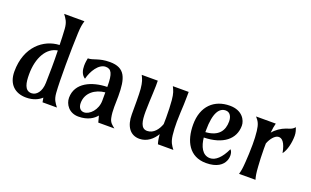

<svg xmlns="http://www.w3.org/2000/svg" viewBox="-83 -1161 2570 1585"><g transform="rotate(20 1202.5 -368.5)"><path d="M342.3 0H468.8C445.3 -31.7 426.3 -52.7 421.9 -111.3C413.6 -219.2 415.5 -486.3 421.9 -634.8C424.3 -694.3 429.7 -714.8 438.5 -747.1H260.3C283.7 -714.8 302.7 -692.9 307.1 -633.3C310.5 -586.4 311.5 -543 313 -492.7C176.3 -487.3 36.6 -378.4 36.6 -160.2C36.6 -49.3 102.1 9.8 200.2 9.8C262.7 9.8 306.2 -11.7 335.4 -38.6ZM313.5 -160.2C311.5 -83.5 273.9 -39.1 229.5 -39.1C168 -39.1 158.7 -107.9 158.7 -179.7C158.7 -325.7 219.7 -430.7 314.5 -445.3C317.4 -344.7 315.9 -251 313.5 -160.2Z M832 0H973.6C948.2 -20.5 927.2 -34.2 919.4 -73.2C906.7 -132.8 913.1 -201.7 913.1 -260.7C913.1 -418 887.7 -502.9 752 -502.9C653.3 -502.9 618.7 -468.8 569.3 -468.8C566.9 -456.5 561.5 -430.7 561.5 -401.9C561.5 -365.2 570.3 -324.2 605 -302.7C622.1 -373.5 671.9 -454.1 732.9 -454.1C782.7 -454.1 801.3 -418.5 801.3 -307.6V-302.2C667 -299.3 534.7 -242.2 534.7 -110.8C534.7 -55.2 576.2 9.8 659.7 9.8C743.2 9.8 791 -24.9 816.9 -56.6ZM691.4 -39.1C660.6 -39.1 640.1 -62.5 640.1 -102.5C640.1 -192.9 715.3 -246.1 801.3 -254.4V-182.1C801.3 -100.6 740.7 -39.1 691.4 -39.1Z M1356 0H1491.7C1468.3 -31.7 1452.1 -52.7 1444.8 -111.3C1440.4 -146.5 1439 -187 1439 -229C1439 -283.7 1443.4 -338.4 1444.8 -381.3C1447.3 -440.4 1445.8 -460.9 1446.8 -493.2H1307.6C1323.7 -460.9 1333.5 -440.4 1338.9 -381.3C1342.8 -338.4 1344.7 -283.7 1344.7 -229C1344.7 -210 1344.2 -191.4 1343.8 -173.3C1326.7 -124.5 1290.5 -73.2 1233.4 -73.2C1176.3 -73.2 1167.5 -137.7 1167.5 -219.2C1167.5 -277.8 1171.9 -335.4 1173.3 -381.3C1175.8 -440.4 1176.3 -460.9 1175.3 -493.2H1034.2C1050.3 -460.9 1059.6 -440.4 1065.4 -381.3C1069.8 -338.4 1068.8 -212.9 1068.8 -158.2C1068.8 -57.1 1112.3 9.8 1195.3 9.8C1262.2 9.8 1312 -34.2 1341.3 -84C1344.2 -43.5 1349.1 -21 1356 0Z M1954.6 -380.9C1954.6 -428.2 1916.5 -502.9 1806.6 -502.9C1669.9 -502.9 1573.2 -415.5 1573.2 -253.4C1573.2 -107.9 1633.8 9.8 1780.8 9.8C1974.1 9.8 1963.4 -146 1932.1 -166C1894 -83 1845.7 -39.1 1798.3 -39.1C1729.5 -39.1 1700.2 -108.4 1692.4 -182.1C1859.9 -186 1954.6 -262.7 1954.6 -380.9ZM1689.5 -243.7C1689.5 -401.4 1732.9 -454.1 1787.1 -454.1C1826.2 -454.1 1843.8 -418.5 1843.8 -377.9C1843.8 -298.3 1805.2 -236.3 1689.5 -228.5Z M2211.9 -493.2H2038.6C2066.9 -460.9 2078.1 -441.4 2085.4 -382.3C2089.8 -347.7 2091.3 -306.6 2091.3 -265.1C2091.3 -210 2088.4 -154.3 2085.4 -111.3C2081.5 -52.7 2077.6 -31.7 2068.8 0H2212.9C2204.1 -31.7 2200.2 -52.7 2196.3 -111.3C2193.4 -154.3 2190.4 -210 2190.4 -265.1C2190.4 -280.8 2190.4 -296.4 2190.9 -311.5C2207 -355.5 2238.8 -393.6 2267.1 -397.9C2301.3 -402.8 2331.1 -373.5 2347.7 -283.2C2377 -320.3 2393.1 -390.6 2393.1 -451.2C2393.1 -480 2385.3 -502.4 2377 -522.5C2359.4 -497.6 2332 -493.2 2305.7 -483.9C2264.6 -469.2 2223.6 -440.9 2197.8 -408.7C2202.1 -448.2 2204.6 -466.3 2211.9 -493.2Z"/></g></svg>

Font: Amarante
Style: Regular
Weight: 400
Designer: Karolina Lach
Foundry: Sorkin Type Co.
Version: Version 1.001